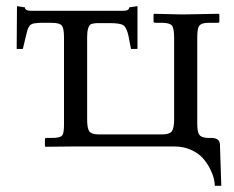

<svg xmlns="http://www.w3.org/2000/svg" viewBox="-20 -476 761 624"><path d="M263.2 -355V-338.9V-87.9Q263.2 -58.6 270.5 -48.8Q277.8 -39.1 303.2 -39.1H505.9Q531.2 -39.1 538.6 -49.6Q545.9 -60.1 545.9 -87.9V-354Q545.9 -383.8 538.8 -392.8Q531.7 -401.9 505.9 -401.9H484.9Q479 -401.9 479 -407.2V-429.2L481 -431.2L564.9 -429.2H579.1Q597.7 -429.7 635 -430.2Q672.4 -430.7 690.9 -431.2L692.9 -429.2V-407.2Q692.9 -403.8 691.9 -402.8Q691.4 -402.8 689.7 -402.3Q688 -401.9 687 -401.9H662.1Q648.9 -401.9 645 -400.9Q630.4 -398.9 625.7 -389.2Q621.1 -379.4 621.1 -354V-76.2Q621.1 -53.2 625 -43Q628.9 -32.7 641.1 -29.8Q646 -27.8 657.2 -27.8H666Q693.8 -27.8 694.8 -6.8L699.2 127.9H678.2Q678.2 118.7 675 104.7Q671.9 90.8 662.4 72Q652.8 53.2 638.9 37.6Q625 22 600.8 11Q576.7 0 546.9 0H221.2L127.9 1L126 -1V-22Q126 -22.9 126.5 -24.7Q127 -26.4 127 -26.9Q127.9 -27.8 130.9 -27.8H139.2H147Q160.2 -27.8 165 -28.8Q179.7 -30.3 183.8 -38.6Q188 -46.9 188 -70.8V-355Q188 -384.3 180.7 -393.1Q173.3 -401.9 147 -401.9H115.2Q103 -401.9 99.1 -400.9Q85.4 -400.4 79.1 -395Q72.8 -389.6 68.8 -377Q66.9 -371.1 62.5 -351.6Q58.1 -332 54.2 -316.9H34.2L35.2 -456.1L61 -452.1Q61 -440.9 81.1 -440.9H379.9Q399.9 -440.9 399.9 -452.1L426.8 -456.1V-316.9H405.8Q398.4 -352.5 397 -361.8Q391.1 -387.2 380.6 -394Q370.1 -400.9 336.9 -400.9H300.8Q282.7 -400.9 274.9 -397Q263.2 -389.2 263.2 -355Z"/></svg>

Font: Common Serif
Style: Regular
Weight: 400
Designer: Philipp H. Poll, Khaled Hosny
Foundry: Stefan Peev, Context Ltd.
Version: Version 1.026